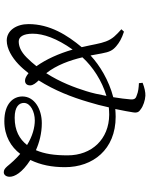

<svg xmlns="http://www.w3.org/2000/svg" viewBox="96 -908 807 1040"><g transform="rotate(90 500.0 -387.5)"><path d="M617 -63C557 -63 537 -87 537 -113C537 -148 584 -172 632 -172C669 -172 717 -160 765 -130C733 -89 687 -63 617 -63ZM473 -450C454 -389 425 -310 376 -234C332 -290 306 -362 290 -430C342 -487 418 -536 499 -560C492 -521 483 -481 473 -450ZM291 -128C258 -95 229 -85 204 -85C180 -85 162 -108 162 -161C162 -218 187 -291 248 -377C270 -301 301 -233 338 -181C324 -163 308 -145 291 -128ZM430 -736C454 -735 478 -732 494 -725C512 -720 519 -713 518 -692C516 -667 512 -633 506 -597C414 -573 334 -524 280 -474C276 -495 272 -515 269 -534C261 -578 252 -594 230 -613C210 -630 188 -643 151 -655L138 -641C170 -612 190 -594 204 -557C216 -526 221 -486 235 -426C170 -348 110 -254 110 -138C110 -73 144 -20 199 -20C244 -20 291 -49 327 -83C345 -100 361 -119 376 -138C391 -126 404 -119 416 -119C434 -119 442 -131 442 -147C442 -163 429 -178 415 -193C469 -278 506 -373 532 -462C543 -497 553 -536 561 -573C575 -574 588 -575 601 -575C734 -574 821 -480 821 -350C821 -277 813 -225 793 -178C753 -196 702 -210 647 -210C570 -210 502 -170 502 -105C502 -55 541 -7 636 -7C717 -7 776 -44 813 -93C841 -69 863 -44 881 -22C893 -9 900 -4 913 -4C926 -4 937 -16 937 -36C937 -62 916 -103 846 -148C873 -204 885 -264 885 -336C885 -486 790 -610 612 -610C598 -610 583 -609 570 -608C579 -652 586 -688 588 -704C592 -728 585 -737 571 -746C555 -759 522 -770 498 -771C480 -772 453 -766 428 -756Z"/></g></svg>

Font: Source Han Serif AKR9
Style: Regular
Weight: 400
Designer: Ryoko NISHIZUKA 西塚涼子 (kana & ideographs); Frank Grießhammer (Latin, Greek & Cyrillic); Sandoll Communications 산돌커뮤니케이션, 
Foundry: Adobe Systems Incorporated
Version: Version 1.005;hotconv 1.0.107;makeotfexe 2.5.65593